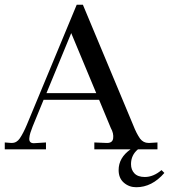

<svg xmlns="http://www.w3.org/2000/svg" viewBox="-40 -627 710 806"><path d="M638 87 650 99Q598 159 532 159Q502 159 480 140Q458 121 458 87Q458 35 508 0H356V-29L405 -27Q432 -25 435 -46Q438 -67 425 -90L376 -208H143L97 -96Q91 -81 87.5 -69.5Q84 -58 83 -47Q82 -36 87.5 -30.5Q93 -25 105 -26L153 -29V0H-20V-29L6 -27H10Q30 -27 43 -46Q58 -68 73 -104L282 -607H308L519 -102Q533 -66 548 -45Q562 -27 583 -27H588L621 -29V0H539Q510 24 510 62Q510 86 524.5 101Q539 116 568 116Q604 116 638 87ZM155 -236H364L259 -488Z"/></svg>

Font: Unna
Style: Regular
Weight: 400
Designer: Jorge de Buen U.
Foundry: Omnibus-Type
Version: Version 2.006;PS 002.006;hotconv 1.0.70;makeotf.lib2.5.58329